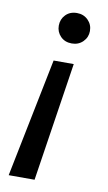

<svg xmlns="http://www.w3.org/2000/svg" viewBox="-82 -567 442 789"><g transform="rotate(10 138.5 -172.5)"><path d="M197 -316 121 180H13L113 -316ZM174 -525Q202 -525 220.5 -506.5Q239 -488 239 -461Q239 -435 220.5 -416.5Q202 -398 174 -398Q145 -398 127 -416.5Q109 -435 109 -461Q109 -488 127 -506.5Q145 -525 174 -525Z"/></g></svg>

Font: DM Sans 12pt Medium
Style: Italic
Weight: 500
Italic angle: -10°
Version: Version 4.004;gftools[0.9.30]